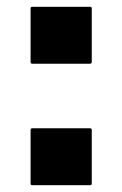

<svg xmlns="http://www.w3.org/2000/svg" viewBox="-20 -545 360 565"><path d="M245 -357.5H75Q70 -357.5 70 -362.5V-520Q70 -525 75 -525H245Q250 -525 250 -520V-362.5Q250 -357.5 245 -357.5ZM245 0H75Q70 0 70 -5V-162.5Q70 -167.5 75 -167.5H245Q250 -167.5 250 -162.5V-5Q250 0 245 0Z"/></svg>

Font: MFEK Sans
Style: Bold
Weight: 700
Designer: Owen Earl
Foundry: indestructible type*
Version: Version 0.001; ttfautohint (v1.8.4.7-5d5b)